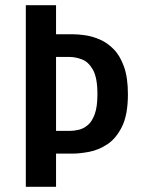

<svg xmlns="http://www.w3.org/2000/svg" viewBox="-20 -720 590 740"><path d="M79.5 0V-700H196V-588H260.5Q281.5 -588 309 -584Q336.5 -580 365.2 -567.5Q394 -555 418.5 -530Q443 -505 458 -462.8Q473 -420.5 473 -357Q473 -278.5 450.5 -232.5Q428 -186.5 393.8 -164Q359.5 -141.5 323.5 -134.8Q287.5 -128 260.5 -128H196V0ZM196 -215.5H248Q265 -215.5 283.5 -219.8Q302 -224 318.5 -238Q335 -252 345.2 -280.2Q355.5 -308.5 355.5 -357Q355.5 -421 338 -451.5Q320.5 -482 295.5 -491.2Q270.5 -500.5 248 -500.5H196Z"/></svg>

Font: Trispace SemiCondensed Medium
Style: Regular
Weight: 500
Width: 4
Designer: Tyler Finck
Foundry: Etcetera Type Company
Version: Version 1.210; ttfautohint (v1.8.3)